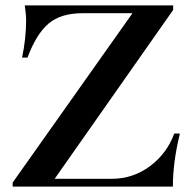

<svg xmlns="http://www.w3.org/2000/svg" viewBox="-20 -693 707 713"><path d="M27 -15 472 -644H287Q206 -644 160.5 -605.5Q115 -567 82 -479H62Q77 -551 77 -618Q77 -631 75 -648Q73 -665 72 -673H623V-656L183 -29H394Q474 -29 537 -76Q600 -123 627 -197H648Q622 -91 622 0H27Z"/></svg>

Font: Ibarra Real Nova SemiBold
Style: Regular
Weight: 600
Designer: Jose Maria Ribagorda & Octavio Pardo
Foundry: Jose Maria Ribagorda
Version: Version 1.014